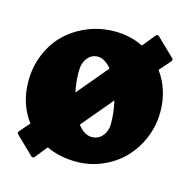

<svg xmlns="http://www.w3.org/2000/svg" viewBox="-119 -882 1046 1063"><g transform="rotate(15 404.5 -350.5)"><path d="M29.3 -335.4Q29.3 -419.9 60.3 -493.2Q91.3 -566.4 144.5 -616.9Q197.8 -667.5 270 -696.3Q342.3 -725.1 422.9 -725.1Q510.3 -725.1 585.4 -688Q630.4 -744.6 640.1 -755.9Q647 -764.2 651.1 -766.1Q655.3 -768.1 662.1 -763.7L765.1 -664.1Q770.5 -658.7 769.5 -654.3Q768.6 -649.9 761.2 -641.1Q754.9 -633.8 738.3 -615Q721.7 -596.2 709.5 -582Q779.3 -485.8 779.3 -358.9Q779.3 -280.8 749.8 -209.5Q720.2 -138.2 669.9 -86.2Q619.6 -34.2 549.1 -3.4Q478.5 27.3 399.9 27.3Q304.7 27.3 228 -8.8Q185.5 44.9 175.8 56.2Q168.9 64.5 164.6 66.2Q160.2 67.9 153.8 63.5L50.8 -36.1Q45.4 -41.5 46.6 -45.9Q47.9 -50.3 55.2 -59.1Q58.6 -63 101.1 -111.3Q29.3 -206.1 29.3 -335.4ZM284.7 -458.5Q284.7 -401.9 296.9 -341.8L445.3 -518.6Q406.7 -565.9 365.7 -565.9Q331.5 -565.9 308.1 -537.1Q284.7 -508.3 284.7 -458.5ZM446.8 -127Q484.9 -127 508.5 -155.3Q532.2 -183.6 532.2 -225.6Q532.2 -287.6 517.1 -355.5L366.7 -176.3Q404.8 -127 446.8 -127Z"/></g></svg>

Font: Cooper* Black
Style: Regular
Weight: 900
Designer: Owen Earl
Foundry: indestructible type*
Version: Version 0.001